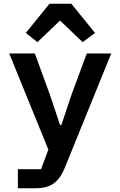

<svg xmlns="http://www.w3.org/2000/svg" viewBox="-20 -800 640 1020"><path d="M441 -516H571L324 92Q303 145 268 172.5Q233 200 169 200H75V99H198L237 -5L29 -516H165L244 -300L299 -136H306L361 -300ZM359 -780 485 -625 419 -576 299 -691 179 -576 117 -625 243 -780Z"/></svg>

Font: IBM Plex Mono SemiBold
Style: Regular
Weight: 600
Monospace: yes
Designer: Mike Abbink, Paul van der Laan, Pieter van Rosmalen
Foundry: Bold Monday
Version: Version 2.3